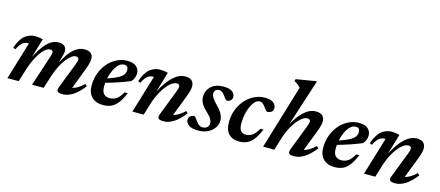

<svg xmlns="http://www.w3.org/2000/svg" viewBox="-50 -1239 4079 1778"><g transform="rotate(15 1989.0 -350.0)"><path d="M772.5 -116.5Q716.5 -46 668 -17Q619.5 12 574.5 12Q535.5 12 524.8 -0.5Q514 -13 526 -45L621 -289.5Q632.5 -319 632.5 -333.5Q632.5 -359 603.5 -359Q568 -359 517.5 -297.8Q467 -236.5 427 -116L390.5 0H279L375 -293Q385 -323 385 -335Q385 -358.5 356.5 -358.5Q331 -358.5 300 -328.5Q269 -298.5 238.8 -242.2Q208.5 -186 184 -106.5L151.5 0H43L152.5 -362H145Q116.5 -362 94.2 -346Q72 -330 44.5 -277L21.5 -286.5Q53 -376 96.5 -409Q140 -442 191 -442Q211.5 -442 228.5 -439.5Q245.5 -437 266 -432L211.5 -248Q251 -324.5 285.8 -366.8Q320.5 -409 352.2 -425.8Q384 -442.5 415 -442.5Q455.5 -442.5 474 -425.2Q492.5 -408 492.5 -378.5Q492.5 -364.5 488.5 -347Q484.5 -329.5 477.5 -307L464.5 -261.5Q518.5 -365.5 567 -404Q615.5 -442.5 664 -442.5Q709.5 -442.5 728.5 -423.5Q747.5 -404.5 747.5 -373.5Q747.5 -337 726.5 -281L645.5 -68Q695.5 -78 754.5 -134.5Z M1155.5 -153.5Q1128 -89 1099.8 -53Q1071.5 -17 1038 -2.5Q1004.5 12 961 12Q891.5 12 852.5 -26.8Q813.5 -65.5 813.5 -136Q813.5 -201.5 835 -257.5Q856.5 -313.5 893.2 -355Q930 -396.5 976.8 -419.5Q1023.5 -442.5 1074 -442.5Q1137 -442.5 1164.2 -415.5Q1191.5 -388.5 1191.5 -351.5Q1191.5 -329 1182.2 -306.8Q1173 -284.5 1158 -270.5Q1106 -248.5 1047.2 -228.8Q988.5 -209 929 -192.5Q927.5 -175 927.5 -158.5Q927.5 -108 948.2 -86.8Q969 -65.5 1003 -65.5Q1039.5 -65.5 1068.2 -84Q1097 -102.5 1125 -153.5ZM1057.5 -400.5Q1027.5 -400.5 1003.2 -377Q979 -353.5 961.8 -315.8Q944.5 -278 935.5 -236Q1001 -258 1035.5 -277.2Q1070 -296.5 1082.8 -316.2Q1095.5 -336 1095.5 -358.5Q1095.5 -400.5 1057.5 -400.5Z M1242.5 -277 1219.5 -286.5Q1251 -376 1294.5 -409Q1338 -442 1389 -442Q1410 -442 1427.2 -439.5Q1444.5 -437 1465 -432L1407.5 -237Q1459 -336.5 1515.2 -389Q1571.5 -441.5 1629 -441.5Q1676.5 -441.5 1695.8 -421Q1715 -400.5 1715 -368.5Q1715 -333.5 1695.5 -282L1613 -68Q1663 -78.5 1722 -134.5L1740 -116.5Q1684 -46 1635.8 -17Q1587.5 12 1542.5 12Q1503 12 1492.2 -0.5Q1481.5 -13 1494 -45L1588 -288.5Q1600 -319.5 1600 -334Q1600 -345 1593.2 -352Q1586.5 -359 1569.5 -359Q1542.5 -359 1508 -328.8Q1473.5 -298.5 1439.8 -241.8Q1406 -185 1382 -106.5L1349.5 0H1241L1350.5 -362H1343Q1314.5 -362 1292.2 -346Q1270 -330 1242.5 -277Z M1805 -108Q1811 -108 1818 -100.5Q1825 -93 1841.5 -69.5Q1858 -45.5 1873.2 -36.2Q1888.5 -27 1903.5 -27Q1930 -27 1947.5 -40.8Q1965 -54.5 1965 -81Q1965 -101 1953 -122.2Q1941 -143.5 1904 -178.5Q1866.5 -214 1851.5 -243.2Q1836.5 -272.5 1836.5 -304Q1836.5 -361 1878.8 -401.8Q1921 -442.5 1997 -442.5Q2056.5 -442.5 2082.5 -421.8Q2108.5 -401 2108.5 -372Q2108.5 -351 2094.5 -338Q2080.5 -325 2059 -325Q2054.5 -325 2047.2 -331.5Q2040 -338 2026 -358.5Q1996.5 -401 1967 -401Q1944.5 -401 1932.5 -388.5Q1920.5 -376 1920.5 -354Q1920.5 -337.5 1933.5 -316.2Q1946.5 -295 1983.5 -257Q2021 -219 2035.5 -188.5Q2050 -158 2050 -130.5Q2050 -91.5 2027.2 -59.2Q2004.5 -27 1965 -7.5Q1925.5 12 1875 12Q1811.5 12 1782.5 -9.5Q1753.5 -31 1753.5 -59.5Q1753.5 -80 1768 -94Q1782.5 -108 1805 -108Z M2357.5 -396.5Q2334 -396.5 2313.5 -376.2Q2293 -356 2277.2 -321.8Q2261.5 -287.5 2252.5 -245Q2243.5 -202.5 2243.5 -158.5Q2243.5 -108 2260 -86.8Q2276.5 -65.5 2311.5 -65.5Q2343.5 -65.5 2371.5 -84.5Q2399.5 -103.5 2428 -153.5H2457.5Q2430 -89.5 2401.8 -53.5Q2373.5 -17.5 2341 -2.8Q2308.5 12 2268.5 12Q2201 12 2165.2 -26Q2129.5 -64 2129.5 -136Q2129.5 -201.5 2151 -257.5Q2172.5 -313.5 2209.8 -355Q2247 -396.5 2294.8 -419.5Q2342.5 -442.5 2395 -442.5Q2451 -442.5 2477 -421Q2503 -399.5 2503 -370.5Q2503 -347 2487.8 -334.5Q2472.5 -322 2447.5 -321.5Q2441 -321.5 2432.8 -330.8Q2424.5 -340 2412 -358Q2399 -375.5 2385.8 -386Q2372.5 -396.5 2357.5 -396.5Z M2634.5 -106.5 2602.5 0H2494.5L2680 -614Q2666.5 -629 2652.8 -640Q2639 -651 2617.5 -662.5L2623.5 -681.5L2805 -711.5H2819.5L2674.5 -264Q2723 -351 2775.2 -396.2Q2827.5 -441.5 2881.5 -441.5Q2929 -441.5 2948.2 -421Q2967.5 -400.5 2967.5 -368.5Q2967.5 -333.5 2947.5 -282L2865.5 -68Q2915.5 -78.5 2974.5 -134.5L2992.5 -116.5Q2936.5 -46 2888 -17Q2839.5 12 2794.5 12Q2755.5 12 2744.8 -0.5Q2734 -13 2746.5 -45L2840.5 -288.5Q2852.5 -319.5 2852.5 -334Q2852.5 -345 2845.8 -352Q2839 -359 2822 -359Q2795 -359 2760.2 -328.8Q2725.5 -298.5 2692 -241.8Q2658.5 -185 2634.5 -106.5Z M3376 -153.5Q3348.5 -89 3320.2 -53Q3292 -17 3258.5 -2.5Q3225 12 3181.5 12Q3112 12 3073 -26.8Q3034 -65.5 3034 -136Q3034 -201.5 3055.5 -257.5Q3077 -313.5 3113.8 -355Q3150.5 -396.5 3197.2 -419.5Q3244 -442.5 3294.5 -442.5Q3357.5 -442.5 3384.8 -415.5Q3412 -388.5 3412 -351.5Q3412 -329 3402.8 -306.8Q3393.5 -284.5 3378.5 -270.5Q3326.5 -248.5 3267.8 -228.8Q3209 -209 3149.5 -192.5Q3148 -175 3148 -158.5Q3148 -108 3168.8 -86.8Q3189.5 -65.5 3223.5 -65.5Q3260 -65.5 3288.8 -84Q3317.5 -102.5 3345.5 -153.5ZM3278 -400.5Q3248 -400.5 3223.8 -377Q3199.5 -353.5 3182.2 -315.8Q3165 -278 3156 -236Q3221.5 -258 3256 -277.2Q3290.5 -296.5 3303.2 -316.2Q3316 -336 3316 -358.5Q3316 -400.5 3278 -400.5Z M3463 -277 3440 -286.5Q3471.5 -376 3515 -409Q3558.5 -442 3609.5 -442Q3630.5 -442 3647.8 -439.5Q3665 -437 3685.5 -432L3628 -237Q3679.5 -336.5 3735.8 -389Q3792 -441.5 3849.5 -441.5Q3897 -441.5 3916.2 -421Q3935.5 -400.5 3935.5 -368.5Q3935.5 -333.5 3916 -282L3833.5 -68Q3883.5 -78.5 3942.5 -134.5L3960.5 -116.5Q3904.5 -46 3856.2 -17Q3808 12 3763 12Q3723.5 12 3712.8 -0.5Q3702 -13 3714.5 -45L3808.5 -288.5Q3820.5 -319.5 3820.5 -334Q3820.5 -345 3813.8 -352Q3807 -359 3790 -359Q3763 -359 3728.5 -328.8Q3694 -298.5 3660.2 -241.8Q3626.5 -185 3602.5 -106.5L3570 0H3461.5L3571 -362H3563.5Q3535 -362 3512.8 -346Q3490.5 -330 3463 -277Z"/></g></svg>

Font: Newsreader 16pt SemiBold
Style: Italic
Weight: 600
Italic angle: -17°
Designer: Hugues Gentile
Foundry: Production Type
Version: Version 1.003; ttfautohint (v1.8.3)